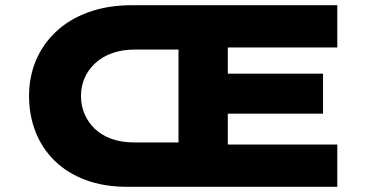

<svg xmlns="http://www.w3.org/2000/svg" viewBox="-20 -720 1427 740"><path d="M471 0Q380 0 309.5 -26.5Q239 -53 190.5 -100.5Q142 -148 117 -212Q92 -276 92 -350Q92 -424 118.5 -487Q145 -550 196 -598Q247 -646 321 -673Q395 -700 491 -700H1280V-537H858V-436H1225V-282H858V-163H1280V0ZM292 -350Q292 -314 305.5 -281.5Q319 -249 345 -224Q371 -199 409.5 -185Q448 -171 498 -171H668V-529H501Q451 -529 412 -515Q373 -501 346 -475.5Q319 -450 305.5 -418Q292 -386 292 -350Z"/></svg>

Font: Lexend Mega ExtraBold
Style: Regular
Weight: 800
Designer: Bonnie Shaver-Troup, Thomas Jockin
Foundry: Lexend
Version: Version 1.007